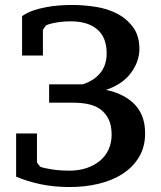

<svg xmlns="http://www.w3.org/2000/svg" viewBox="-20 -737 651 774"><path d="M261 17Q197 17 143 5.5Q89 -6 45 -25V-199H129V-82L142 -65Q148 -62 162.5 -59Q177 -56 193.5 -53.5Q210 -51 227.5 -50Q245 -49 259 -49Q298 -49 329 -59.5Q360 -70 382.5 -88.5Q405 -107 417.5 -134Q430 -161 430 -194Q430 -233 417 -258Q404 -283 383 -297.5Q362 -312 334.5 -317.5Q307 -323 275 -323H178V-397H313Q358 -411 384 -442.5Q410 -474 410 -522Q410 -586 372 -618.5Q334 -651 265 -651Q233 -651 203.5 -645.5Q174 -640 165 -634L153 -617V-513H69V-672Q91 -687 115 -695Q139 -703 165.5 -708Q192 -713 218.5 -715Q245 -717 270 -717Q317 -717 365.5 -709.5Q414 -702 453 -681.5Q492 -661 517 -626.5Q542 -592 542 -540Q542 -489 507.5 -442.5Q473 -396 403 -373V-375Q431 -371 462 -357.5Q493 -344 516.5 -322.5Q540 -301 552.5 -270.5Q565 -240 565 -199Q565 -145 540.5 -104Q516 -63 474 -36Q432 -9 377 4Q322 17 261 17Z"/></svg>

Font: PT Serif Caption
Style: Semibold
Weight: 600
Designer: A.Korolkova, O.Umpeleva, V.Yefimov
Foundry: ParaType Ltd
Version: Version 1.00;May 2, 2020;FontCreator 12.0.0.2544 64-bit